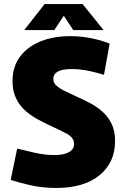

<svg xmlns="http://www.w3.org/2000/svg" viewBox="-20 -919 620 951"><path d="M258 12Q189 12 128.5 -2Q68 -16 33 -28L65 -183Q104 -173 153.5 -162Q203 -151 250 -151Q297 -151 322 -165.5Q347 -180 347 -206Q347 -237 311 -256.5Q275 -276 226 -298Q194 -313 161.5 -331Q129 -349 102 -374Q75 -399 58.5 -434Q42 -469 42 -517Q42 -588 78.5 -637.5Q115 -687 179.5 -713.5Q244 -740 328 -740Q382 -740 433 -729.5Q484 -719 523 -703L495 -548Q467 -558 422 -567.5Q377 -577 335 -577Q244 -577 244 -528Q244 -508 261 -493.5Q278 -479 305.5 -466Q333 -453 365 -438Q397 -424 429.5 -406.5Q462 -389 489.5 -364Q517 -339 533.5 -304Q550 -269 550 -221Q550 -114 473 -51Q396 12 258 12ZM100 -770 201 -899H389L493 -770H343L296 -841L249 -770Z"/></svg>

Font: Murecho Black
Style: Regular
Weight: 900
Designer: Neil Summerour
Foundry: Positype
Version: Version 1.010; ttfautohint (v1.8.3)